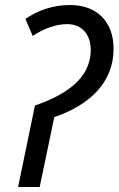

<svg xmlns="http://www.w3.org/2000/svg" viewBox="-20 -744 472 764"><path d="M119 -324 52 0H138L196 -278C334 -325 432 -414 432 -550C432 -653 370 -724 259 -724C190 -724 132 -703 81 -669L110 -601C154 -630 202 -648 247 -648C306 -648 341 -607 341 -545C341 -429 237 -365 119 -324Z"/></svg>

Font: Noto Sans SemiCondensed
Style: Italic
Weight: 400
Width: 4
Italic angle: -12°
Designer: Monotype Design Team
Foundry: Monotype Imaging Inc.
Version: Version 2.013